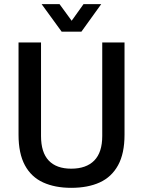

<svg xmlns="http://www.w3.org/2000/svg" viewBox="-20 -890 687 922"><path d="M322 12Q244 12 187 -14Q130 -40 99.5 -96.5Q69 -153 69 -243V-686H177V-237Q177 -158 214 -119Q251 -80 322 -80Q394 -80 432.5 -119Q471 -158 471 -237V-686H578V-243Q578 -153 547 -96.5Q516 -40 459 -14Q402 12 322 12ZM180 -870H266L347 -759L301 -758L381 -870H466L371 -738H276Z"/></svg>

Font: Archivo SemiCondensed Medium
Style: Regular
Weight: 500
Width: 4
Designer: Hector Gatti
Foundry: Omnibus-Type
Version: Version 2.001